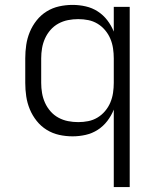

<svg xmlns="http://www.w3.org/2000/svg" viewBox="-20 -548 640 783"><path d="M444 215V-101Q434 -76 417.5 -54.5Q401 -33 378.5 -18.5Q356 -4 329.5 2Q303 8 276 8Q248 8 221 2Q194 -4 170.5 -18.5Q147 -33 129.5 -55Q112 -77 101.5 -102.5Q91 -128 87 -155Q83 -182 83 -210V-310Q83 -338 87 -365Q91 -392 101.5 -417.5Q112 -443 129.5 -465Q147 -487 170.5 -501.5Q194 -516 221 -522Q248 -528 276 -528Q303 -528 329.5 -522Q356 -516 378.5 -501.5Q401 -487 417.5 -465.5Q434 -444 444 -419V-520H509V215ZM299 -50Q320 -50 340 -54Q360 -58 377.5 -68.5Q395 -79 408.5 -95Q422 -111 430 -130Q438 -149 441 -169.5Q444 -190 444 -210V-310Q444 -330 441 -350.5Q438 -371 430 -390Q422 -409 408.5 -425Q395 -441 377.5 -451.5Q360 -462 340 -466Q320 -470 299 -470Q278 -470 257.5 -466Q237 -462 218.5 -452Q200 -442 186 -426Q172 -410 163.5 -391Q155 -372 151.5 -351.5Q148 -331 148 -310V-210Q148 -189 151.5 -168.5Q155 -148 163.5 -129Q172 -110 186 -94Q200 -78 218.5 -68Q237 -58 257.5 -54Q278 -50 299 -50Z"/></svg>

Font: Iosevka SS04 Light Extended
Style: Regular
Weight: 300
Width: 7
Monospace: yes
Designer: Belleve Invis
Foundry: Belleve Invis
Version: Version 19.0.0; ttfautohint (v1.8.4)